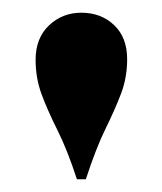

<svg xmlns="http://www.w3.org/2000/svg" viewBox="-20 -750 255 302"><path d="M108 -730Q139 -730 159.5 -710.5Q180 -691 180 -657Q180 -628 170.5 -603Q161 -578 146 -547.5Q131 -517 115 -468H101Q86 -514 70.5 -545Q55 -576 45.5 -601.5Q36 -627 36 -656Q36 -690 57 -710Q78 -730 108 -730Z"/></svg>

Font: Playfair Display ExtraBold
Style: Regular
Weight: 800
Designer: Claus Eggers Sørensen
Foundry: Claus Eggers Sørensen
Version: Version 1.203